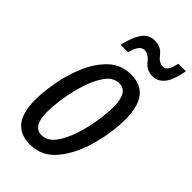

<svg xmlns="http://www.w3.org/2000/svg" viewBox="-230 -803 881 881"><g transform="rotate(45 211.0 -362.0)"><path d="M153 10Q232 10 282.5 -53.5Q333 -117 357.5 -208.5Q382 -300 382 -382Q382 -546 255 -546Q191 -546 147 -504.5Q103 -463 76 -400Q49 -337 37 -270Q25 -203 25 -152Q25 10 153 10ZM161 -58Q103 -58 103 -151Q103 -191 111.5 -246Q120 -301 137.5 -354.5Q155 -408 181.5 -443.5Q208 -479 245 -479Q303 -479 303 -384Q303 -322 286.5 -245.5Q270 -169 238 -113.5Q206 -58 161 -58ZM124 -608H173Q187 -669 219 -669Q244 -669 267.5 -639Q291 -609 330 -609Q362 -609 385.5 -636.5Q409 -664 422 -734H373Q365 -700 356 -687Q347 -674 331 -674Q306 -674 284 -703.5Q262 -733 221 -733Q182 -733 159.5 -700Q137 -667 124 -608Z"/></g></svg>

Font: Noto Sans UI Condensed
Style: Italic
Weight: 400
Width: 3
Italic angle: -12°
Designer: Monotype Design Team
Foundry: Monotype Imaging Inc.
Version: Version 1.901